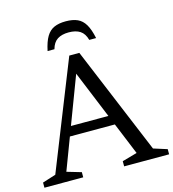

<svg xmlns="http://www.w3.org/2000/svg" viewBox="-127 -992 991 1097"><g transform="rotate(-15 369.0 -443.5)"><path d="M190.5 -245V-301.5H530.5V-245ZM656.5 -56 737 -30.5V0H471V-30.5L559.5 -55.5L327.5 -621H358L144 -55.5L229 -30.5V0H-0.5V-30.5L78.5 -55.5L332 -692.5H391.5ZM362.5 -821.5Q321.5 -821.5 295.8 -805Q270 -788.5 259.5 -749.5H219Q230 -802.5 247.8 -832.2Q265.5 -862 293.5 -874.5Q321.5 -887 362.5 -887Q404 -887 431.8 -874.5Q459.5 -862 477.2 -832.2Q495 -802.5 506 -749.5H465.5Q455 -788.5 429.5 -805Q404 -821.5 362.5 -821.5Z"/></g></svg>

Font: Newsreader
Style: Regular
Weight: 400
Designer: Hugues Gentile
Foundry: Production Type
Version: Version 1.003